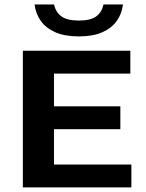

<svg xmlns="http://www.w3.org/2000/svg" viewBox="-20 -816 634 836"><path d="M79.5 0V-595H547.5V-495.5H215V-99.5H552V0ZM154.5 -253.5V-353H504V-253.5ZM323.5 -657.5Q262 -657.5 221 -675.5Q180 -693.5 157.8 -724.8Q135.5 -756 130.5 -796.5H215.5Q222 -764 246.8 -745.2Q271.5 -726.5 323.5 -726.5Q375.5 -726.5 399.8 -745.2Q424 -764 430.5 -796.5H515.5Q510.5 -756 488.2 -724.8Q466 -693.5 425.5 -675.5Q385 -657.5 323.5 -657.5Z"/></svg>

Font: Encode Sans SC SemiExpanded SemiBold
Style: Regular
Weight: 600
Width: 6
Designer: Multiple Designers
Foundry: Impallari Type
Version: Version 3.002